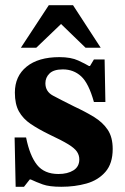

<svg xmlns="http://www.w3.org/2000/svg" viewBox="-20 -704 480 736"><path d="M40 12 36 -177H80Q94 -107 122 -72Q150 -37 204 -37Q239 -37 261.5 -51Q284 -65 284 -93Q284 -109 275 -122.5Q266 -136 241.5 -151Q217 -166 170 -188Q127 -209 97.5 -229Q68 -249 52.5 -277Q37 -305 37 -349Q37 -412 82 -448.5Q127 -485 208 -485Q252 -485 280 -472Q308 -459 321 -451H325L340 -476H381L384 -313H340Q320 -385 291 -411.5Q262 -438 221 -438Q186 -438 170 -422.5Q154 -407 154 -385Q154 -353 183 -337.5Q212 -322 264 -296Q307 -276 340.5 -255.5Q374 -235 393 -206.5Q412 -178 412 -133Q412 -77 384 -45Q356 -13 311.5 -0.5Q267 12 215 12Q169 12 144 3Q119 -6 98 -16H94L72 12ZM119 -521H60L167 -684H260L366 -521H308L214 -612Z"/></svg>

Font: STIX Two Text
Style: Bold
Weight: 700
Designer: Ross Mills, John Hudson & Paul Hanslow, Tiro Typeworks Ltd; with prior portions MicroPress Inc., and Coen Hoffman.
Foundry: Tiro Typeworks Ltd
Version: Version 2.13 b171